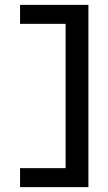

<svg xmlns="http://www.w3.org/2000/svg" viewBox="-20 -770 446 790"><path d="M343.8 0H62.5V-78.1H250V-671.9H62.5V-750H343.8Z"/></svg>

Font: Michroma
Style: Regular
Weight: 400
Version: Version 1.000